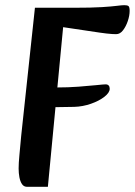

<svg xmlns="http://www.w3.org/2000/svg" viewBox="-20 -710 521 742"><path d="M85 12Q72 12 65 1.5Q58 -9 55 -25Q52 -41 52 -59Q52 -79 55 -110.5Q58 -142 62 -186L115 -680H264Q335 -680 374 -682.5Q413 -685 432 -687.5Q451 -690 461 -690Q472 -690 476.5 -686.5Q481 -683 481 -668Q481 -650 474 -629Q467 -608 455.5 -593Q444 -578 429 -578Q423 -578 413.5 -578.5Q404 -579 391.5 -580.5Q379 -582 365 -584L224 -605L165 12ZM139 -295 152 -372H200Q243 -372 283.5 -375Q324 -378 352.5 -381Q381 -384 388 -384Q396 -384 400 -379.5Q404 -375 404 -367Q404 -352 383.5 -336Q363 -320 331.5 -309Q300 -298 267 -297Z"/></svg>

Font: Alkatra
Style: Regular
Weight: 400
Designer: Suman Bhandary
Version: Version 1.100;gftools[0.9.22]